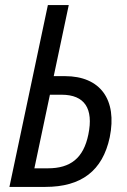

<svg xmlns="http://www.w3.org/2000/svg" viewBox="-20 -734 497 754"><path d="M17 0H158C299 0 383 -63 411 -195C441 -343 374 -435 235 -435H191L250 -714H168ZM115 -73 176 -362H222C312 -362 348 -308 327 -206C308 -113 257 -73 168 -73Z"/></svg>

Font: Noto Sans Condensed
Style: Italic
Weight: 400
Width: 3
Italic angle: -12°
Designer: Monotype Design Team
Foundry: Monotype Imaging Inc.
Version: Version 2.013